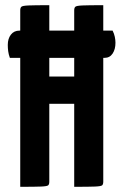

<svg xmlns="http://www.w3.org/2000/svg" viewBox="-20 -720 475 740"><path d="M18 -497Q13 -511 11.5 -523Q10 -535 10 -547Q10 -571 22 -586.5Q34 -602 55 -602H414Q420 -590 422.5 -578Q425 -566 425 -555Q425 -530 414 -513.5Q403 -497 383 -497ZM266 0V-680Q266 -690 270.5 -694Q275 -698 298 -699Q321 -700 378 -700V-20Q378 -10 374 -6Q370 -2 346.5 -1Q323 0 266 0ZM58 0V-680Q58 -690 62.5 -694Q67 -698 90 -699Q113 -700 170 -700V-20Q170 -10 166 -6Q162 -2 138.5 -1Q115 0 58 0ZM111 -320V-425H316L317 -320Z"/></svg>

Font: Yanone Kaffeesatz ExtraLight
Style: Bold
Weight: 700
Version: Version 2.003